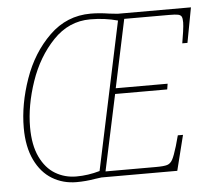

<svg xmlns="http://www.w3.org/2000/svg" viewBox="-52 -781 928 848"><g transform="rotate(-5 412.0 -357.0)"><path d="M42 -248Q42 -352 81 -463.5Q120 -575 197 -650Q274 -725 380 -725Q418 -725 462 -718L499 -714H824L795 -559H772Q776 -580 780 -609Q784 -638 784 -651Q784 -669 780 -676.5Q776 -684 764.5 -686.5Q753 -689 725 -689H526L462 -387H692L688 -362H457L385 -25H608Q644 -25 658.5 -29.5Q673 -34 682 -50Q691 -66 704 -109L717 -156H740L701 0H365L335 4Q295 11 254 11Q194 11 146 -18Q98 -47 70 -105.5Q42 -164 42 -248ZM359 -29 498 -684Q441 -700 376 -700Q281 -700 211.5 -627.5Q142 -555 106 -449.5Q70 -344 70 -248Q70 -169 95 -116.5Q120 -64 162 -39Q204 -14 255 -14Q307 -14 359 -29Z"/></g></svg>

Font: Noto Serif NarrowThin
Style: Italic
Weight: 250
Width: 4
Italic angle: -12°
Designer: Monotype Design Team
Foundry: Monotype Imaging Inc.
Version: Version 1.001